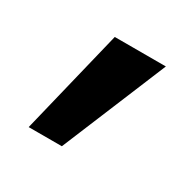

<svg xmlns="http://www.w3.org/2000/svg" viewBox="-71 -768 368 371"><g transform="rotate(30 113.5 -583.0)"><path d="M32 -466 89 -700H203L106 -466Z"/></g></svg>

Font: Rethink Sans Medium
Style: Regular
Weight: 500
Designer: The Rethink Sans project authors (Hans Thiessen). DM Sans designed by Colophon Foundry.
Foundry: Rethink Communications LLC
Version: Version 1.001